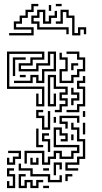

<svg xmlns="http://www.w3.org/2000/svg" viewBox="-20 -771 522 987"><path d="M166 -224V-290H178V-236H196V-314H16V-506H208V-464H148V-434H88V-416H166V-446H226V-506H268V-404H208V-344H166V-374H148V-344H52V-356H136V-386H178V-356H196V-416H256V-494H238V-434H178V-404H76V-446H136V-476H196V-494H28V-326H208V-224ZM286 -344V-416H316V-464H286V-500H298V-476H328V-404H298V-356H346V-386H376V-416H406V-464H376V-494H322V-506H388V-476H418V-404H388V-374H358V-344ZM46 -380V-476H112V-464H58V-380ZM346 -410V-446H382V-434H358V-410ZM82 -374V-386H112V-374ZM262 -194V-206H286V-236H316V-254H286V-296H316V-314H256V-374H238V-236H256V-290H268V-224H226V-386H268V-326H328V-284H298V-266H328V-224H298V-194ZM322 -194V-206H376V-236H406V-314H376V-356H406V-380H418V-344H388V-326H418V-224H388V-194ZM346 -230V-266H376V-284H346V-320H358V-296H388V-254H358V-230ZM196 -104V-164H166V-206H202V-194H178V-176H208V-116H226V-200H238V-104ZM406 -170V-200H418V-170ZM316 -110V-134H286V-176H388V-140H376V-164H298V-146H328V-110ZM256 -140V-170H268V-140ZM316 106V64H376V34H406V-44H376V-104H346V-140H358V-116H388V-56H418V46H388V76H328V94H382V106ZM406 -80V-140H418V-80ZM196 76V16H118V70H106V4H208V64H226V34H256V4H298V34H346V4H376V-14H256V-116H298V-86H328V-44H292V-56H316V-74H286V-104H268V-26H388V16H358V46H286V16H268V46H238V76ZM166 -14V-110H178V-26H202V-14ZM226 10V-44H196V-86H232V-74H208V-56H238V10ZM346 -50V-80H358V-50ZM16 76V40H28V64H46V34H76V16H22V4H88V46H58V76ZM136 76V40H148V64H166V40H178V76ZM256 130V64H298V100H286V76H268V130ZM226 166V136H136V106H76V70H88V94H148V124H238V154H286V130H298V166ZM16 196V160H28V184H46V136H16V94H52V106H28V124H58V196ZM202 106V94H232V106ZM76 196V124H112V136H88V184H106V154H148V184H166V154H202V166H178V196H136V166H118V196ZM316 160V124H352V136H328V160ZM202 196V184H232V196ZM27 -589V-601H141V-619H51V-661H81V-691H111V-721H141V-751H177V-739H153V-709H123V-679H93V-649H63V-631H153V-589ZM267 -739V-751H297V-739ZM231 -715V-745H243V-715ZM321 -595V-619H171V-649H141V-691H171V-721H213V-661H231V-691H261V-715H273V-679H243V-649H201V-709H183V-679H153V-661H183V-631H333V-595ZM351 -589V-679H321V-709H303V-649H267V-661H291V-721H333V-691H363V-601H381V-631H423V-595H411V-619H393V-589Z"/></svg>

Font: Rubik Maze
Style: Regular
Weight: 400
Designer: Hubert and Fischer, NaN
Foundry: Hubert and Fischer, NaN
Version: Version 2.200